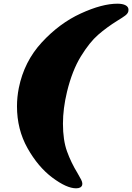

<svg xmlns="http://www.w3.org/2000/svg" viewBox="-20 -827 716 1040"><path d="M72 -251Q72 -126 129 -24.5Q186 77 263.5 135Q341 193 392 193Q419 193 425 176Q426 173 426 168Q426 159 420 147Q414 135 400 111Q365 54 343 -7Q321 -68 321 -157Q321 -239 343 -330Q371 -445 418 -521.5Q465 -598 511.5 -638.5Q558 -679 616 -715Q644 -732 658 -742.5Q672 -753 675 -765Q676 -768 676 -774Q676 -790 660 -798.5Q644 -807 616 -807Q533 -807 417.5 -754Q302 -701 206.5 -597.5Q111 -494 82 -351Q72 -301 72 -251Z"/></svg>

Font: Shrikhand
Style: Regular
Weight: 400
Italic angle: -14°
Version: Version 1.000;PS 1.000;hotconv 1.0.88;makeotf.lib2.5.647800